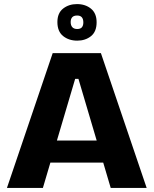

<svg xmlns="http://www.w3.org/2000/svg" viewBox="-20 -920 752 940"><path d="M14 0 238 -660H474L698 0H522L364 -534H348L190 0ZM147 -124V-232H589V-124ZM358 -721Q317 -721 289 -743.5Q261 -766 261 -812Q261 -856 289 -878Q317 -900 357 -900Q398 -900 425.5 -877.5Q453 -855 453 -811Q453 -765 425.5 -743Q398 -721 358 -721ZM358 -778Q374 -778 381 -786.5Q388 -795 388 -810Q388 -827 380.5 -835.5Q373 -844 358 -844Q341 -844 333.5 -835.5Q326 -827 326 -812Q326 -796 334 -787Q342 -778 358 -778Z"/></svg>

Font: Bricolage Grotesque ExtraBold
Style: Regular
Weight: 800
Designer: Mathieu Triay
Foundry: Atelier Triay
Version: Version 1.001;gftools[0.9.33.dev8+g029e19f]